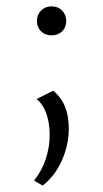

<svg xmlns="http://www.w3.org/2000/svg" viewBox="-20 -402 322 603"><path d="M96 -336Q96 -356 109 -369Q122 -382 142 -382Q162 -382 175 -369Q188 -356 188 -336Q188 -316 175 -303.5Q162 -291 142 -291Q122 -291 109 -303.5Q96 -316 96 -336ZM87 165Q111 135 123.5 98Q136 61 136 22Q136 -16 125.5 -45.5Q115 -75 95 -91L147 -117Q196 -78 196 1Q196 53 174.5 101.5Q153 150 114 181Z"/></svg>

Font: Ysabeau Infant Semilight
Style: Regular
Weight: 300
Designer: Christian Thalmann (Catharsis Fonts)
Version: Version 0.003